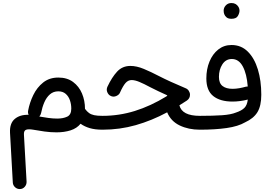

<svg xmlns="http://www.w3.org/2000/svg" viewBox="-20 -836 1796 1273"><path d="M366.7 -321.8Q425.3 -321.8 464.6 -292.5Q503.9 -263.2 523.7 -216.1Q543.5 -168.9 543.5 -114.3Q556.6 -96.7 570.3 -86.7Q584 -76.7 604.5 -72.3Q625 -67.9 659.7 -67.9H660.2Q680.2 -67.9 693.1 -54.2Q706.1 -40.5 706.1 -22Q706.1 -3.4 693.1 10.3Q680.2 23.9 660.2 23.9H659.7Q610.8 23.9 575.7 13.7Q540.5 3.4 514.2 -15.6Q489.3 15.1 447.8 28.3Q406.2 41.5 355 41.5Q314.9 41.5 274.7 35.9Q234.4 30.3 199.7 23.9Q168.5 18.6 152.8 24.4Q137.2 30.3 138.7 56.6L156.2 367.7Q157.2 387.7 144 402.6Q130.9 417.5 110.8 417.5Q92.8 417.5 79.3 404.8Q65.9 392.1 64.9 374L46.4 43.5Q43.5 -18.6 78.1 -47.6Q112.8 -76.7 169.9 -74.7Q163.6 -87.4 166.5 -102.5Q176.3 -155.3 200.7 -205.8Q225.1 -256.3 266.4 -289.1Q307.6 -321.8 366.7 -321.8ZM252.4 -86.4Q249.5 -72.8 240.7 -63.5Q270.5 -58.1 300.8 -54Q331.1 -49.8 359.4 -49.8Q398.4 -49.8 425.5 -62.5Q452.6 -75.2 452.6 -116.2Q452.6 -145 443.6 -171.1Q434.6 -197.3 415.5 -213.9Q396.5 -230.5 366.7 -230.5Q334 -230.5 311 -210.4Q288.1 -190.4 273.9 -157.7Q259.8 -125 252.4 -86.4Z M844.7 -398.9Q885.7 -398.9 933.3 -379.2Q981 -359.4 1035.2 -331.1Q1102.5 -296.4 1211.9 -250.5Q1224.1 -245.6 1231.9 -233.4Q1239.7 -221.2 1239.7 -208Q1239.7 -183.1 1218.3 -168.9Q1193.4 -152.3 1169.4 -137.7Q1187 -67.9 1304.7 -67.9H1305.2Q1324.2 -67.9 1337.6 -54.4Q1351.1 -41 1351.1 -22Q1351.1 -2.9 1337.6 10.5Q1324.2 23.9 1305.2 23.9H1304.7Q1230 23.9 1171.4 -4.2Q1112.8 -32.2 1088.4 -91.3Q985.4 -36.1 879.6 -6.1Q773.9 23.9 660.2 23.9Q641.1 23.9 627.4 10Q613.8 -3.9 613.8 -22Q613.8 -40.5 627.4 -54.2Q641.1 -67.9 660.2 -67.9Q769.5 -67.9 874 -100.3Q978.5 -132.8 1084 -197.3Q1086.4 -200.7 1089.8 -203.6Q1057.6 -218.3 1029.5 -231.4Q1001.5 -244.6 976.1 -257.8Q934.6 -280.3 904.5 -292.7Q874.5 -305.2 853 -305.2Q829.6 -305.2 812.5 -285.9Q795.4 -266.6 775.4 -221.7Q769.5 -207 749.3 -198.7Q729 -190.4 709 -202.6Q696.3 -210.9 690.4 -227.5Q684.6 -244.1 692.4 -261.2Q721.7 -323.7 756.6 -361.3Q791.5 -398.9 844.7 -398.9Z M1259.3 -22Q1259.3 -41 1272.7 -54.4Q1286.1 -67.9 1305.2 -67.9Q1393.6 -67.9 1452.6 -72Q1511.7 -76.2 1544.4 -89.8Q1581.5 -102.1 1600.1 -120.4Q1618.7 -138.7 1623 -175.8Q1570.3 -162.6 1521.5 -162.6Q1439.5 -162.6 1393.8 -199.2Q1348.1 -235.8 1348.1 -315.9Q1348.1 -377.4 1368.9 -427.7Q1389.6 -478 1427.2 -507.8Q1464.8 -537.6 1515.1 -537.6Q1579.1 -537.6 1623 -493.9Q1667 -450.2 1689.7 -375.7Q1712.4 -301.3 1712.4 -208Q1712.4 -134.3 1687 -92.5Q1661.6 -50.8 1605 -24.9Q1559.1 2 1482.7 12.9Q1406.2 23.9 1305.2 23.9Q1286.1 23.9 1272.7 10.5Q1259.3 -2.9 1259.3 -22ZM1431.6 -326.2Q1431.6 -284.2 1455.6 -265.6Q1479.5 -247.1 1522 -247.1Q1543.5 -247.1 1566.7 -251.2Q1589.8 -255.4 1609.9 -261.2Q1616.2 -262.7 1622.6 -262.7Q1616.2 -346.7 1589.6 -395.8Q1563 -444.8 1517.1 -444.8Q1477.1 -444.8 1454.3 -409.4Q1431.6 -374 1431.6 -326.2ZM1462.9 -765.6Q1462.9 -785.2 1477.3 -800.5Q1491.7 -815.9 1514.6 -815.9Q1530.8 -815.9 1542 -809.3Q1553.2 -802.7 1559.6 -792.5Q1567.9 -780.3 1567.9 -765.1Q1567.9 -749 1557.1 -730.2Q1546.4 -711.4 1514.6 -711.4Q1493.7 -711.4 1482.4 -720.7Q1471.2 -730 1466.8 -742.2Q1462.9 -752.4 1462.9 -765.6Z"/></svg>

Font: Mikhak Medium
Style: Regular
Weight: 500
Designer: Amin Abedi
Version: Version 3.3